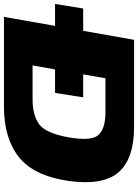

<svg xmlns="http://www.w3.org/2000/svg" viewBox="79 -836 715 996"><g transform="rotate(90 437.0 -337.5)"><path d="M-41 -265H420.5L443.5 -411H-17.5ZM26 0H491Q656 0 753.8 -77.8Q851.5 -155.5 877.5 -338Q901.5 -515.5 831.5 -595.2Q761.5 -675 596.5 -675H145ZM278 -148.5 344.5 -526.5H521Q604 -526.5 637.8 -491.2Q671.5 -456 651.5 -338Q630.5 -218.5 584 -183.5Q537.5 -148.5 454.5 -148.5Z"/></g></svg>

Font: Anybody Expanded ExtraBold
Style: Italic
Weight: 800
Width: 7
Italic angle: -10°
Version: Version 1.113;gftools[0.9.25]